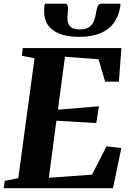

<svg xmlns="http://www.w3.org/2000/svg" viewBox="-32 -998 690 1018"><path d="M-12 0 -7 -39 65 -53.5 151 -689 84 -702.5 88.5 -743H611.5L598.5 -565H525.5L490.5 -684L312.5 -697L275 -416.5L492.5 -434.5L478.5 -345.5L267 -358L227 -55.5L456 -72L532.5 -222L611.5 -213.5L567 0ZM311 -978.5Q323 -978.5 326.2 -969.5Q329.5 -960.5 328.5 -947Q328 -938 326.8 -925.5Q325.5 -913 325.5 -904Q324.5 -874.5 339.8 -858.2Q355 -842 389.5 -842Q423.5 -842 441.5 -855Q459.5 -868 467.2 -889.8Q475 -911.5 478.5 -936.5Q481 -953.5 486.5 -966Q492 -978.5 505.5 -978.5H606.5Q606.5 -974 606.2 -969.2Q606 -964.5 605 -959.5Q596.5 -909.5 569.8 -874.2Q543 -839 497.8 -820.8Q452.5 -802.5 387.5 -802.5Q326 -802.5 284 -819Q242 -835.5 221.2 -867Q200.5 -898.5 202 -943.5Q202 -952 202.8 -960.8Q203.5 -969.5 206.5 -978.5Z"/></svg>

Font: Merriweather 60pt ExtraBold
Style: Italic
Weight: 800
Italic angle: -7.8°
Version: Version 2.101